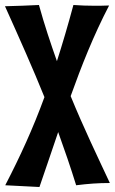

<svg xmlns="http://www.w3.org/2000/svg" viewBox="-23 -722 460 769"><path d="M417 11C367 -96 312 -210 260 -337C303 -457 351 -579 414 -700C392 -699 373 -699 353 -699C326 -699 300 -700 271 -702C249 -620 227 -546 205 -477C180 -548 155 -622 133 -702C87 -700 48 -698 -3 -697C56 -566 109 -447 155 -333C109 -207 58 -96 -2 20L135 27C160 -44 184 -118 210 -193C236 -121 260 -51 282 20C330 14 369 11 417 11Z"/></svg>

Font: Rum Raisin
Style: Regular
Weight: 400
Designer: Astigmatic (AOETI)
Foundry: Astigmatic (AOETI)
Version: Version 1.000